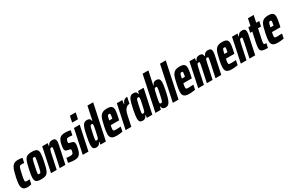

<svg xmlns="http://www.w3.org/2000/svg" viewBox="164 -2135 5332 3535"><g transform="rotate(-30 2830.0 -367.5)"><path d="M123 8Q81 8 55.5 -4.5Q30 -17 18.5 -44Q7 -71 7 -111Q7 -139 12.5 -175Q18 -211 27 -255Q43 -329 58.5 -380Q74 -431 94.5 -461Q115 -491 144 -504.5Q173 -518 215 -518Q244 -518 268.5 -515.5Q293 -513 311 -507L290 -409Q277 -412 263.5 -412.5Q250 -413 240 -413Q221 -413 209 -409Q197 -405 188 -390Q179 -375 170.5 -343Q162 -311 151 -255Q141 -209 135.5 -180Q130 -151 130 -133Q130 -116 135 -108.5Q140 -101 150 -99Q160 -97 175 -97Q187 -97 200.5 -98Q214 -99 227 -101L207 -5Q184 2 163.5 5Q143 8 123 8Z M417 8Q368 8 338.5 -1Q309 -10 296 -32Q283 -54 283 -92Q283 -121 289 -161Q295 -201 307 -255Q320 -317 332 -362Q344 -407 357.5 -437.5Q371 -468 390.5 -485.5Q410 -503 439 -510.5Q468 -518 510 -518Q560 -518 589 -508.5Q618 -499 631 -476.5Q644 -454 644 -414Q644 -386 638 -347Q632 -308 621 -255Q608 -193 596.5 -148Q585 -103 571 -72.5Q557 -42 537.5 -24.5Q518 -7 489 0.5Q460 8 417 8ZM431 -97Q440 -97 447 -99Q454 -101 459.5 -109Q465 -117 470 -134Q475 -151 481.5 -180.5Q488 -210 498 -255Q509 -312 515 -343.5Q521 -375 521 -390Q521 -400 518.5 -405Q516 -410 510.5 -411.5Q505 -413 496 -413Q484 -413 476.5 -409Q469 -405 463 -390Q457 -375 449.5 -343Q442 -311 430 -255Q418 -198 412 -166.5Q406 -135 406 -120Q406 -110 408.5 -105Q411 -100 417 -98.5Q423 -97 431 -97Z M624 0 731 -510H848L839 -452H847Q859 -479 875 -493.5Q891 -508 908.5 -513Q926 -518 942 -518Q971 -518 987.5 -510.5Q1004 -503 1011.5 -487Q1019 -471 1019 -445Q1019 -431 1015.5 -407Q1012 -383 1005 -353L930 0H809L869 -282Q878 -328 882 -352.5Q886 -377 887 -388Q887 -397 884.5 -401Q882 -405 877 -406.5Q872 -408 863 -408Q852 -408 844.5 -402.5Q837 -397 830 -381Q823 -365 816 -333.5Q809 -302 798 -250L745 0Z M1117 8Q1096 8 1072 5.5Q1048 3 1026.5 -0.5Q1005 -4 990 -8L1011 -104Q1018 -103 1028.5 -101.5Q1039 -100 1050.5 -99Q1062 -98 1073 -97.5Q1084 -97 1092 -97Q1108 -97 1121 -100Q1134 -103 1143.5 -112Q1153 -121 1157 -139Q1160 -148 1162.5 -160Q1165 -172 1165 -183Q1165 -196 1159 -199Q1153 -202 1141 -205L1085 -219Q1064 -224 1053.5 -237.5Q1043 -251 1043 -281Q1043 -298 1046.5 -321.5Q1050 -345 1055 -369Q1064 -413 1078 -442Q1092 -471 1111.5 -487.5Q1131 -504 1158.5 -511Q1186 -518 1222 -518Q1241 -518 1262 -516Q1283 -514 1302 -510.5Q1321 -507 1334 -503L1313 -406Q1302 -408 1287.5 -409.5Q1273 -411 1259.5 -412Q1246 -413 1236 -413Q1220 -413 1209.5 -409.5Q1199 -406 1192.5 -397.5Q1186 -389 1181 -372Q1179 -364 1177 -353.5Q1175 -343 1175 -333Q1175 -323 1180.5 -319.5Q1186 -316 1195 -314L1241 -302Q1254 -299 1265.5 -293Q1277 -287 1284.5 -272.5Q1292 -258 1292 -229Q1292 -216 1289 -196.5Q1286 -177 1281 -155Q1272 -107 1258 -75Q1244 -43 1225.5 -25Q1207 -7 1180.5 0.5Q1154 8 1117 8Z M1427 -612 1454 -743H1577L1550 -612ZM1299 0 1406 -510H1528L1420 0Z M1591 8Q1563 8 1545 0Q1527 -8 1518 -27.5Q1509 -47 1509 -80Q1509 -111 1515.5 -153.5Q1522 -196 1533 -255Q1548 -329 1561.5 -379.5Q1575 -430 1591 -460.5Q1607 -491 1629 -504.5Q1651 -518 1681 -518Q1708 -518 1724.5 -511Q1741 -504 1749.5 -490.5Q1758 -477 1758 -457H1767L1827 -743H1949L1791 0H1675L1683 -57H1674Q1666 -33 1652 -18.5Q1638 -4 1622 2Q1606 8 1591 8ZM1657 -103Q1666 -103 1673 -105.5Q1680 -108 1686 -116Q1692 -124 1696 -140Q1700 -151 1705.5 -175.5Q1711 -200 1718 -230.5Q1725 -261 1731 -291Q1737 -321 1741 -345.5Q1745 -370 1745 -381Q1745 -398 1739 -402.5Q1733 -407 1721 -407Q1710 -407 1702.5 -403.5Q1695 -400 1689 -386Q1683 -372 1675.5 -341Q1668 -310 1656 -255Q1645 -199 1639 -168.5Q1633 -138 1633 -124Q1633 -115 1635.5 -110Q1638 -105 1643.5 -104Q1649 -103 1657 -103Z M2016 8Q1964 8 1934.5 -4.5Q1905 -17 1893 -42.5Q1881 -68 1881 -105Q1881 -134 1887 -171.5Q1893 -209 1902 -254Q1917 -323 1930.5 -373Q1944 -423 1965 -455Q1986 -487 2020 -502.5Q2054 -518 2107 -518Q2155 -518 2182 -507.5Q2209 -497 2220.5 -475Q2232 -453 2232 -418Q2232 -399 2228.5 -374.5Q2225 -350 2219.5 -320.5Q2214 -291 2206 -254L2198 -216H2018Q2011 -184 2008 -164.5Q2005 -145 2005 -131Q2005 -116 2010.5 -109Q2016 -102 2029 -99.5Q2042 -97 2061 -97Q2071 -97 2089.5 -98Q2108 -99 2129 -100Q2150 -101 2165 -101L2145 -5Q2130 -1 2108 1.5Q2086 4 2062.5 6Q2039 8 2016 8ZM2037 -305H2103L2106 -320Q2111 -345 2113.5 -362Q2116 -379 2116 -389Q2116 -398 2113.5 -402.5Q2111 -407 2105.5 -408.5Q2100 -410 2092 -410Q2082 -410 2074.5 -407.5Q2067 -405 2061.5 -394.5Q2056 -384 2050.5 -363Q2045 -342 2037 -305Z M2210 0 2318 -510H2434L2422 -430H2430Q2443 -465 2460 -484Q2477 -503 2498 -510.5Q2519 -518 2542 -518L2514 -384Q2491 -384 2471 -375.5Q2451 -367 2433.5 -348.5Q2416 -330 2402 -299.5Q2388 -269 2379 -225L2331 0Z M2578 8Q2550 8 2531.5 0Q2513 -8 2504.5 -27.5Q2496 -47 2496 -80Q2496 -111 2502.5 -153.5Q2509 -196 2520 -255Q2535 -329 2548.5 -379.5Q2562 -430 2578 -460.5Q2594 -491 2615.5 -504.5Q2637 -518 2668 -518Q2695 -518 2711.5 -511Q2728 -504 2736.5 -490.5Q2745 -477 2745 -457H2754L2770 -510H2887L2778 0H2662L2669 -57H2661Q2652 -33 2638 -18.5Q2624 -4 2608.5 2Q2593 8 2578 8ZM2644 -103Q2653 -103 2660 -105.5Q2667 -108 2672.5 -116Q2678 -124 2683 -140Q2686 -151 2692 -175.5Q2698 -200 2705 -230.5Q2712 -261 2718 -291Q2724 -321 2728 -345.5Q2732 -370 2732 -381Q2732 -398 2725.5 -402.5Q2719 -407 2707 -407Q2697 -407 2689.5 -403.5Q2682 -400 2676 -386Q2670 -372 2662.5 -341Q2655 -310 2643 -255Q2631 -199 2625.5 -168.5Q2620 -138 2620 -124Q2620 -115 2622.5 -110Q2625 -105 2630.5 -104Q2636 -103 2644 -103Z M3059 8Q3039 8 3022 2Q3005 -4 2994.5 -18.5Q2984 -33 2984 -57H2975L2959 0H2844L3000 -743H3123L3062 -457H3071Q3078 -476 3089 -489.5Q3100 -503 3116 -510.5Q3132 -518 3153 -518Q3182 -518 3200 -509Q3218 -500 3226.5 -479.5Q3235 -459 3235 -425Q3235 -400 3228.5 -355.5Q3222 -311 3210 -255Q3194 -176 3178.5 -124.5Q3163 -73 3146 -44Q3129 -15 3108 -3.5Q3087 8 3059 8ZM3021 -103Q3033 -103 3040 -106.5Q3047 -110 3053.5 -124Q3060 -138 3067.5 -169Q3075 -200 3087 -255Q3099 -311 3104 -341.5Q3109 -372 3109 -386Q3109 -396 3106.5 -400.5Q3104 -405 3099 -406Q3094 -407 3085 -407Q3078 -407 3071 -405Q3064 -403 3059 -397.5Q3054 -392 3050 -380Q3047 -372 3041 -347.5Q3035 -323 3027.5 -290.5Q3020 -258 3013.5 -225Q3007 -192 3002.5 -166Q2998 -140 2998 -129Q2998 -116 3003 -109.5Q3008 -103 3021 -103Z M3214 0 3370 -743H3492L3335 0Z M3560 8Q3508 8 3478.5 -4.5Q3449 -17 3437 -42.5Q3425 -68 3425 -105Q3425 -134 3431 -171.5Q3437 -209 3446 -254Q3461 -323 3474.5 -373Q3488 -423 3509 -455Q3530 -487 3564 -502.5Q3598 -518 3651 -518Q3699 -518 3726 -507.5Q3753 -497 3764.5 -475Q3776 -453 3776 -418Q3776 -399 3772.5 -374.5Q3769 -350 3763.5 -320.5Q3758 -291 3750 -254L3742 -216H3562Q3555 -184 3552 -164.5Q3549 -145 3549 -131Q3549 -116 3554.5 -109Q3560 -102 3573 -99.5Q3586 -97 3605 -97Q3615 -97 3633.5 -98Q3652 -99 3673 -100Q3694 -101 3709 -101L3689 -5Q3674 -1 3652 1.5Q3630 4 3606.5 6Q3583 8 3560 8ZM3581 -305H3647L3650 -320Q3655 -345 3657.5 -362Q3660 -379 3660 -389Q3660 -398 3657.5 -402.5Q3655 -407 3649.5 -408.5Q3644 -410 3636 -410Q3626 -410 3618.5 -407.5Q3611 -405 3605.5 -394.5Q3600 -384 3594.5 -363Q3589 -342 3581 -305Z M3754 0 3861 -510H3978L3969 -452H3977Q3989 -478 4004.5 -492.5Q4020 -507 4037.5 -512.5Q4055 -518 4073 -518Q4115 -518 4131.5 -502Q4148 -486 4150 -452H4158Q4170 -478 4185.5 -492.5Q4201 -507 4219 -512.5Q4237 -518 4255 -518Q4297 -518 4314 -500.5Q4331 -483 4331 -443Q4331 -430 4328 -408Q4325 -386 4319 -358L4243 0H4121L4181 -282Q4191 -328 4195 -353Q4199 -378 4200 -389Q4200 -401 4194 -404.5Q4188 -408 4177 -408Q4165 -408 4157.5 -403Q4150 -398 4144 -382Q4138 -366 4131 -334.5Q4124 -303 4113 -250L4059 0H3937L3997 -282Q4007 -328 4011 -353Q4015 -378 4016 -389Q4016 -402 4010 -405Q4004 -408 3993 -408Q3982 -408 3974 -402.5Q3966 -397 3960 -380.5Q3954 -364 3946.5 -333Q3939 -302 3928 -250L3875 0Z M4465 8Q4413 8 4383.5 -4.5Q4354 -17 4342 -42.5Q4330 -68 4330 -105Q4330 -134 4336 -171.5Q4342 -209 4351 -254Q4366 -323 4379.5 -373Q4393 -423 4414 -455Q4435 -487 4469 -502.5Q4503 -518 4556 -518Q4604 -518 4631 -507.5Q4658 -497 4669.5 -475Q4681 -453 4681 -418Q4681 -399 4677.5 -374.5Q4674 -350 4668.5 -320.5Q4663 -291 4655 -254L4647 -216H4467Q4460 -184 4457 -164.5Q4454 -145 4454 -131Q4454 -116 4459.5 -109Q4465 -102 4478 -99.5Q4491 -97 4510 -97Q4520 -97 4538.5 -98Q4557 -99 4578 -100Q4599 -101 4614 -101L4594 -5Q4579 -1 4557 1.5Q4535 4 4511.5 6Q4488 8 4465 8ZM4486 -305H4552L4555 -320Q4560 -345 4562.5 -362Q4565 -379 4565 -389Q4565 -398 4562.5 -402.5Q4560 -407 4554.5 -408.5Q4549 -410 4541 -410Q4531 -410 4523.5 -407.5Q4516 -405 4510.5 -394.5Q4505 -384 4499.5 -363Q4494 -342 4486 -305Z M4659 0 4766 -510H4883L4874 -452H4882Q4894 -479 4910 -493.5Q4926 -508 4943.5 -513Q4961 -518 4977 -518Q5006 -518 5022.5 -510.5Q5039 -503 5046.5 -487Q5054 -471 5054 -445Q5054 -431 5050.5 -407Q5047 -383 5040 -353L4965 0H4844L4904 -282Q4913 -328 4917 -352.5Q4921 -377 4922 -388Q4922 -397 4919.5 -401Q4917 -405 4912 -406.5Q4907 -408 4898 -408Q4887 -408 4879.5 -402.5Q4872 -397 4865 -381Q4858 -365 4851 -333.5Q4844 -302 4833 -250L4780 0Z M5236 0Q5191 0 5160.5 -4Q5130 -8 5111.5 -18Q5093 -28 5085.5 -45Q5078 -62 5078 -90Q5078 -105 5080.5 -123.5Q5083 -142 5087 -164.5Q5091 -187 5096 -215L5137 -405H5092L5114 -510H5159L5190 -658H5312L5281 -510H5345L5323 -405H5259L5211 -180Q5209 -168 5207 -157.5Q5205 -147 5204 -138Q5203 -129 5203 -122Q5203 -109 5208 -102Q5213 -95 5224.5 -93Q5236 -91 5256 -91Z M5444 8Q5392 8 5362.5 -4.5Q5333 -17 5321 -42.5Q5309 -68 5309 -105Q5309 -134 5315 -171.5Q5321 -209 5330 -254Q5345 -323 5358.5 -373Q5372 -423 5393 -455Q5414 -487 5448 -502.5Q5482 -518 5535 -518Q5583 -518 5610 -507.5Q5637 -497 5648.5 -475Q5660 -453 5660 -418Q5660 -399 5656.5 -374.5Q5653 -350 5647.5 -320.5Q5642 -291 5634 -254L5626 -216H5446Q5439 -184 5436 -164.5Q5433 -145 5433 -131Q5433 -116 5438.5 -109Q5444 -102 5457 -99.5Q5470 -97 5489 -97Q5499 -97 5517.5 -98Q5536 -99 5557 -100Q5578 -101 5593 -101L5573 -5Q5558 -1 5536 1.5Q5514 4 5490.5 6Q5467 8 5444 8ZM5465 -305H5531L5534 -320Q5539 -345 5541.5 -362Q5544 -379 5544 -389Q5544 -398 5541.5 -402.5Q5539 -407 5533.5 -408.5Q5528 -410 5520 -410Q5510 -410 5502.5 -407.5Q5495 -405 5489.5 -394.5Q5484 -384 5478.5 -363Q5473 -342 5465 -305Z"/></g></svg>

Font: Saira ExtraCondensed ExtraBold
Style: Italic
Weight: 800
Width: 2
Italic angle: -12°
Designer: Hector Gatti with collaboration of the Omnibus-Type team
Foundry: Omnibus-Type
Version: Version 1.101